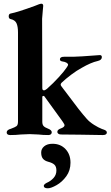

<svg xmlns="http://www.w3.org/2000/svg" viewBox="-20 -725 596 1035"><path d="M16 0ZM16 -11Q16 -25 39 -31Q61 -39 69 -45Q77 -51 77 -70V-550Q77 -582 69 -599.5Q61 -617 38 -622Q27 -624 27 -637Q27 -650 37 -652Q74 -659 167 -693L190 -702Q199 -705 203 -705Q213 -705 213 -693L211 -672L207 -624L208 -250Q208 -238 217 -238Q223 -238 233 -246Q267 -276 297 -309Q327 -342 338 -359Q340 -362 343.5 -367.5Q347 -373 347 -376Q347 -382 338.5 -387Q330 -392 315 -394Q303 -396 303 -405Q303 -419 325 -419H374Q401 -419 518 -428Q529 -428 529 -417Q529 -401 506 -396Q470 -388 420 -359Q394 -345 364 -322.5Q334 -300 312 -279Q307 -274 307 -268Q307 -265 313 -257L351 -207Q408 -129 448 -84Q463 -67 487 -52Q511 -37 529 -30Q531 -29 539 -26.5Q547 -24 551.5 -20Q556 -16 556 -11Q556 3 534 3Q489 3 411 1L309 0Q300 0 294.5 -4Q289 -8 289 -14Q289 -21 294.5 -25.5Q300 -30 311 -34Q327 -40 328 -50Q328 -55 316 -72L219 -206Q217 -208 214 -208Q208 -208 208 -201V-139V-69Q208 -53 215 -45.5Q222 -38 238 -32Q259 -24 259 -12Q259 -5 254 -1Q249 3 241 3Q211 3 187 0Q157 -2 140 -2Q124 -2 92 0Q65 3 36 3Q16 3 16 -11ZM216 277Q216 269 231 261Q254 251 269 234Q284 217 284 194Q284 173 273.5 163Q263 153 240 147Q221 142 211.5 130.5Q202 119 202 97Q202 77 218.5 63.5Q235 50 263 50Q306 50 333 78.5Q360 107 360 152Q360 194 337.5 225Q315 256 285 273Q255 290 238 290Q216 290 216 277Z"/></svg>

Font: EB Garamond
Style: Bold
Weight: 700
Designer: Georg Duffner and Octavio Pardo
Foundry: Georg Duffner
Version: Version 1.000; ttfautohint (v1.6)